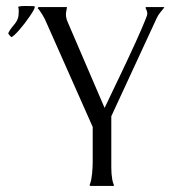

<svg xmlns="http://www.w3.org/2000/svg" viewBox="-20 -610 569 630"><path d="M103.5 -583 106.4 -586.9H197.8Q198.2 -586.9 198.7 -586.7Q199.2 -586.4 199.7 -586.4Q199.2 -580.6 197.8 -574.7Q196.3 -568.8 196.3 -563Q196.3 -557.1 197.8 -550.5Q199.2 -543.9 201.7 -538.6L323.2 -255.9Q326.7 -263.2 334.5 -279.5Q342.3 -295.9 352.8 -317.9Q363.3 -339.8 375.7 -365.7Q388.2 -391.6 400.4 -418Q412.6 -444.3 424.1 -469.2Q435.5 -494.1 444.1 -514.2Q452.6 -534.2 458 -547.6Q463.4 -561 463.4 -564.5Q463.4 -569.3 461.9 -574Q460.4 -578.6 458 -583V-586.4Q459 -586.4 459.5 -586.7Q460 -586.9 460.9 -586.9H516.1Q516.6 -586.9 517.8 -586.4Q519 -585.9 519.5 -585.9Q512.7 -577.6 505.6 -568.8Q498.5 -560.1 494.1 -550.3L345.2 -228.5V-78.6Q345.2 -70.3 345.2 -60.5Q345.2 -50.8 345.9 -40.5Q346.7 -30.3 348.4 -20.8Q350.1 -11.2 353.5 -3.9V0H277.3Q276.9 0 275.9 -0.5Q274.9 -1 274.4 -1V-3.9Q277.3 -10.7 279.3 -20.5Q281.2 -30.3 282.2 -40.5Q283.2 -50.8 283.7 -60.8Q284.2 -70.8 284.2 -78.6V-193.4L131.3 -538.1Q129.9 -542 126.5 -548.6Q123 -555.2 118.9 -562Q114.7 -568.8 110.6 -574.7Q106.4 -580.6 103.5 -583ZM40 -587.9Q46.4 -589.8 52.5 -590.1Q58.6 -590.3 64.9 -590.3Q71.8 -590.3 78.9 -590.1Q85.9 -589.8 92.8 -589.8L94.2 -587.4Q94.2 -583.5 89.4 -575Q84.5 -566.4 77.1 -555.7Q69.8 -544.9 60.8 -533.2Q51.8 -521.5 43.2 -511.7Q34.7 -502 27.6 -495.4Q20.5 -488.8 17.1 -488.3Q14.2 -490.7 12 -493.4Q9.8 -496.1 7.3 -499.5V-501.5Q12.7 -512.7 18.6 -519.5Q24.4 -526.4 29.5 -533Q34.7 -539.6 38.1 -548.1Q41.5 -556.6 41.5 -571.3Q41.5 -575.2 41.3 -579.1Q41 -583 39.6 -586.9Z"/></svg>

Font: CAT Linz
Style: Regular
Weight: 400
Designer: Peter Wiegel
Foundry: Peter Wiegel
Version: Version 1.08